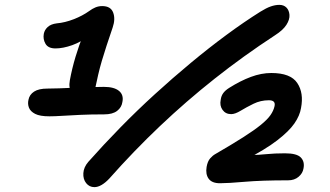

<svg xmlns="http://www.w3.org/2000/svg" viewBox="-20 -741 1356 789"><path d="M322 -334Q290 -334 275.5 -356.5Q261 -379 267 -411Q276 -460 290.5 -508Q305 -556 323 -601L345 -595Q315 -569 277 -555.5Q239 -542 208 -542Q178 -542 167 -561Q156 -580 160 -602Q163 -618 176 -630Q189 -642 213 -645Q247 -648 283 -662Q319 -676 347 -696Q359 -705 372 -710.5Q385 -716 400 -716Q435 -716 445 -689.5Q455 -663 443 -628Q429 -587 418 -553.5Q407 -520 398.5 -491Q390 -462 383.5 -434Q377 -406 371 -377Q367 -355 354.5 -344.5Q342 -334 322 -334ZM183 -263Q144 -263 124.5 -273Q105 -283 99 -298.5Q93 -314 97 -331Q101 -352 120 -364.5Q139 -377 175 -377Q194 -377 223 -378Q252 -379 284.5 -380.5Q317 -382 349 -383Q381 -384 407 -384Q449 -384 469 -367.5Q489 -351 483 -322Q480 -300 461.5 -285.5Q443 -271 408 -271Q353 -271 310 -269Q267 -267 235.5 -265Q204 -263 183 -263ZM368 28Q347 28 334 11.5Q321 -5 322.5 -29.5Q324 -54 343 -76Q405 -146 474 -216.5Q543 -287 616.5 -354Q690 -421 764 -482.5Q838 -544 910.5 -597.5Q983 -651 1050 -693Q1074 -708 1092.5 -714.5Q1111 -721 1128 -721Q1146 -721 1157 -710Q1168 -699 1169.5 -680Q1171 -661 1157 -639Q1143 -617 1110 -596Q980 -511 862.5 -418Q745 -325 637.5 -223Q530 -121 429 -7Q413 10 397.5 19Q382 28 368 28ZM884 12Q851 12 837.5 -6.5Q824 -25 829 -55Q833 -78 843.5 -90Q854 -102 865 -108Q934 -148 979.5 -177Q1025 -206 1052 -228Q1079 -250 1091.5 -268Q1104 -286 1108 -304Q1114 -329 1085 -329Q1051 -329 1021.5 -314.5Q992 -300 969 -286Q946 -272 930 -272Q907 -272 894.5 -289.5Q882 -307 887 -331Q889 -347 897.5 -358.5Q906 -370 922 -380Q968 -409 1011 -425Q1054 -441 1095 -441Q1174 -441 1201.5 -400Q1229 -359 1217 -297Q1212 -266 1190 -234Q1168 -202 1119.5 -164.5Q1071 -127 984 -82L968 -110Q980 -106 992 -105Q1004 -104 1015 -104Q1039 -104 1074 -107.5Q1109 -111 1151 -111Q1200 -111 1216.5 -93.5Q1233 -76 1227 -48Q1224 -29 1207 -14.5Q1190 0 1164 0Q1055 0 986 6Q917 12 884 12Z"/></svg>

Font: Shantell Sans Light SemiBold
Style: Italic
Weight: 600
Italic angle: -11°
Version: Version 1.011;[c5ecc13dd]